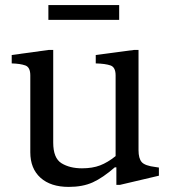

<svg xmlns="http://www.w3.org/2000/svg" viewBox="-20 -724 670 754"><path d="M250 10Q179 10 139 -26Q99 -62 99 -126V-428Q99 -460 79.5 -467Q60 -474 26 -475V-508L172 -528H189V-164Q189 -103 221.5 -83Q254 -63 302 -63Q343 -63 373 -74.5Q403 -86 434 -111V-428Q434 -460 414 -467Q394 -474 356 -475V-508L507 -528H524V-134Q524 -102 536.5 -87.5Q549 -73 591 -68L604 -66V-34L451 2H437V-67H431Q384 -26 344.5 -8Q305 10 250 10ZM170 -646V-704H448V-646Z"/></svg>

Font: Hedvig Letters Serif 14pt
Style: Regular
Weight: 400
Designer: Alexander Örn & Tor Weibull
Foundry: Kanon Foundry
Version: Version 1.000; ttfautohint (v1.8.4.7-5d5b)